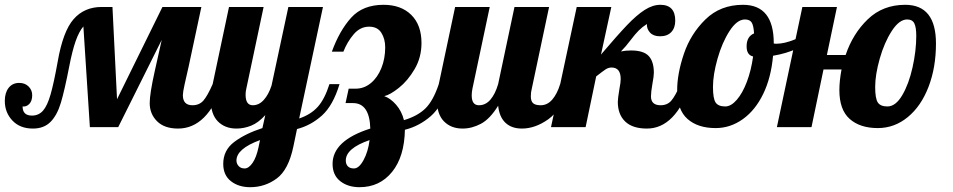

<svg xmlns="http://www.w3.org/2000/svg" viewBox="-58 -529 3966 799"><path d="M869 -179Q806 6 683 6Q626 6 595.5 -24.5Q565 -55 565 -100Q565 -139 586 -233L615 -363L434 0H316L289 -419Q271 -398 257 -358.5Q243 -319 230 -252Q211 -154 195.5 -102Q180 -50 152.5 -22Q125 6 79 6Q25 6 -6.5 -27.5Q-38 -61 -38 -109Q-38 -143 -22 -163.5Q-6 -184 22 -184Q46 -184 61 -169Q76 -154 76 -133Q76 -109 64 -96.5Q52 -84 36 -86Q36 -48 75 -48Q103 -48 121 -68.5Q139 -89 152.5 -136Q166 -183 182 -272Q204 -399 248.5 -449.5Q293 -500 365 -500H410L429 -116L618 -500H780L727 -252Q717 -209 710 -177Q703 -145 703 -133Q703 -91 743 -91Q771 -91 788 -110Q805 -129 827 -179Z M871 153Q871 96 917 61.5Q963 27 1034 4L1046 -50Q1017 -18 987 -6Q957 6 926 6Q878 6 848.5 -24Q819 -54 819 -114Q819 -139 827 -179L895 -500H1039L967 -160Q964 -148 964 -135Q964 -91 994 -91Q1020 -91 1040 -113.5Q1060 -136 1072 -173L1142 -500H1286L1187 -36Q1235 -52 1264 -84Q1293 -116 1313 -179H1355Q1328 -90 1282 -48.5Q1236 -7 1178 8L1163 80Q1143 177 1094 213.5Q1045 250 983 250Q935 250 903 225Q871 200 871 153ZM1018 83 1024 54Q926 90 926 139Q926 152 935 162Q944 172 960 172Q977 172 993 149Q1009 126 1018 83Z M1326 153Q1326 56 1483 6Q1480 -100 1411 -100H1380L1393 -160H1422Q1457 -160 1485 -183Q1513 -206 1529 -245.5Q1545 -285 1545 -332Q1545 -367 1529 -392.5Q1513 -418 1478 -418Q1441 -418 1414 -386.5Q1387 -355 1371 -314H1323Q1355 -402 1403.5 -455.5Q1452 -509 1538 -509Q1611 -509 1653.5 -467Q1696 -425 1696 -350Q1696 -290 1667.5 -241.5Q1639 -193 1602 -163.5Q1565 -134 1541 -129Q1567 -120 1590.5 -93Q1614 -66 1623 -29Q1680 -46 1712.5 -78Q1745 -110 1768 -179H1810Q1783 -88 1735 -46Q1687 -4 1627 11Q1625 123 1573.5 186.5Q1522 250 1438 250Q1390 250 1358 225Q1326 200 1326 153ZM1480 54Q1381 88 1381 139Q1381 154 1389.5 163Q1398 172 1415 172Q1436 172 1455 137Q1474 102 1480 54Z M1760 -114Q1760 -139 1768 -179L1836 -500H1980L1908 -160Q1905 -145 1905 -132Q1905 -91 1935 -91Q1963 -91 1983 -114.5Q2003 -138 2015 -179L2083 -500H2227L2155 -160Q2151 -145 2151 -128Q2151 -108 2160.5 -99.5Q2170 -91 2192 -91Q2220 -91 2240.5 -115Q2261 -139 2273 -179H2315Q2278 -71 2223.5 -32.5Q2169 6 2114 6Q2071 6 2045.5 -18Q2020 -42 2015 -89Q1981 -34 1943.5 -14Q1906 6 1867 6Q1819 6 1789.5 -24Q1760 -54 1760 -114Z M2513 -105Q2513 -119 2520 -161Q2525 -186 2525 -200Q2525 -248 2487 -248Q2474 -248 2462.5 -240.5Q2451 -233 2423 -211L2379 0H2235L2342 -500H2486L2443 -302Q2511 -382 2551 -424Q2591 -466 2624.5 -487.5Q2658 -509 2690 -509Q2752 -509 2752 -443Q2752 -413 2735.5 -395.5Q2719 -378 2689 -378Q2661 -378 2647 -393.5Q2633 -409 2634 -429Q2615 -417 2600 -402Q2585 -387 2567 -363Q2546 -335 2526 -315Q2546 -319 2568 -319Q2620 -319 2641.5 -296Q2663 -273 2663 -226Q2663 -212 2657 -180Q2651 -146 2651 -128Q2651 -91 2691 -91Q2719 -91 2735.5 -110Q2752 -129 2774 -179H2816Q2753 6 2634 6Q2574 6 2543.5 -23.5Q2513 -53 2513 -105Z M2760 -154Q2760 -222 2788 -305Q2816 -388 2878 -448.5Q2940 -509 3034 -509Q3162 -509 3162 -349V-348Q3165 -347 3173 -347Q3206 -347 3249 -364.5Q3292 -382 3327 -407L3336 -380Q3307 -349 3260.5 -327.5Q3214 -306 3159 -297Q3151 -206 3118 -138Q3085 -70 3033 -33Q2981 4 2920 4Q2846 4 2803 -34Q2760 -72 2760 -154ZM3076 -294Q3049 -300 3049 -336Q3049 -377 3080 -390Q3078 -423 3070 -435.5Q3062 -448 3042 -448Q3009 -448 2978 -400Q2947 -352 2928 -285Q2909 -218 2909 -167Q2909 -119 2920 -102.5Q2931 -86 2960 -86Q2984 -86 3008 -113.5Q3032 -141 3050 -188.5Q3068 -236 3076 -294Z M3435 -154Q3435 -192 3444 -240H3369L3319 0H3175L3281 -500H3425L3383 -300H3461Q3491 -389 3553.5 -449Q3616 -509 3709 -509Q3837 -509 3837 -348Q3837 -248 3806 -167.5Q3775 -87 3719.5 -41.5Q3664 4 3595 4Q3521 4 3478 -34Q3435 -72 3435 -154ZM3755 -380Q3755 -415 3747 -431.5Q3739 -448 3717 -448Q3684 -448 3653 -400Q3622 -352 3603 -285Q3584 -218 3584 -167Q3584 -119 3595 -102.5Q3606 -86 3635 -86Q3669 -86 3696.5 -132.5Q3724 -179 3739.5 -248.5Q3755 -318 3755 -380Z"/></svg>

Font: Lobster
Style: Regular
Weight: 400
Designer: Impallari Type
Foundry: Impallari Type
Version: Version 2.100